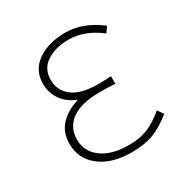

<svg xmlns="http://www.w3.org/2000/svg" viewBox="-124 -591 678 704"><g transform="rotate(-30 215.0 -239.0)"><path d="M237.8 12.2Q153.8 12.2 104 -26.6Q54.2 -65.4 54.2 -127.9Q54.2 -177.7 84.2 -208.7Q114.3 -239.7 158.2 -252V-255.9Q121.1 -270.5 100.6 -300.5Q80.1 -330.6 80.1 -368.2Q80.1 -425.8 126.7 -458Q173.3 -490.2 244.1 -490.2Q320.3 -490.2 390.1 -435.1L374 -412.1Q309.1 -461.9 242.2 -461.9Q186 -461.9 148.9 -437.5Q111.8 -413.1 111.8 -366.2Q111.8 -321.3 147.2 -293.7Q182.6 -266.1 255.9 -266.1Q285.2 -266.1 310.1 -268.1V-235.8Q282.2 -237.8 242.2 -237.8Q166.5 -237.8 126.2 -209Q85.9 -180.2 85.9 -128.9Q85.9 -77.1 128.2 -46.6Q170.4 -16.1 242.2 -16.1Q286.6 -16.1 320.3 -29.3Q354 -42.5 393.1 -75.2L410.2 -50.8Q368.2 -16.6 329.6 -2.2Q291 12.2 237.8 12.2Z"/></g></svg>

Font: Source Sans 3 ExtraLight
Style: Regular
Weight: 200
Designer: Paul D. Hunt
Foundry: Adobe
Version: Version 3.052;hotconv 1.1.0;makeotfexe 2.6.0